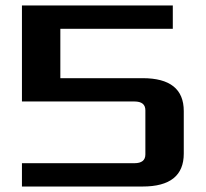

<svg xmlns="http://www.w3.org/2000/svg" viewBox="-20 -680 750 700"><path d="M60 0V-85H470Q510 -85 510 -117V-278Q510 -310 470 -310H60V-660H610V-575H200V-395H500Q650 -395 650 -275V-120Q650 0 500 0Z"/></svg>

Font: Xolonium
Style: Regular
Weight: 400
Designer: Severin Meyer
Version: Version 4.2